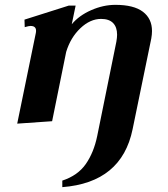

<svg xmlns="http://www.w3.org/2000/svg" viewBox="-20 -500 694 792"><path d="M607 -372Q607 -358 604 -341L527 33Q482 253 237 272V245Q301 224 334 176.5Q367 129 381 61L460 -328Q463 -345 463 -357Q463 -388 446.5 -405Q430 -422 397 -422Q352 -422 311.5 -383.5Q271 -345 253 -286L195 0L51 10L128 -365Q133 -393 106 -393Q99 -393 82 -388L81 -419L264 -477H292L276 -400Q306 -436 356 -458Q406 -480 456 -480Q532 -480 569.5 -451.5Q607 -423 607 -372Z"/></svg>

Font: Taviraj SemiBold
Style: Italic
Weight: 600
Italic angle: -12°
Designer: Katatrad Team
Foundry: CadsonDemak
Version: Version 1.001